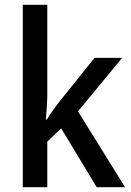

<svg xmlns="http://www.w3.org/2000/svg" viewBox="-20 -780 547 800"><path d="M177 -386V-760H75V0H177V-190L235 -245L383 0H501L305 -316L489 -539H374L228 -357C212 -337 187 -302 175 -282H171C174 -314 177 -356 177 -386Z"/></svg>

Font: Noto Sans Thai Looped SemiCondensed Medium
Style: Regular
Weight: 500
Width: 4
Designer: Sasikarn Vongin, Ben Mitchell
Foundry: The Fontpad Ltd
Version: Version 1.001